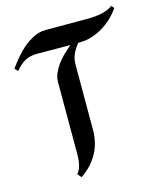

<svg xmlns="http://www.w3.org/2000/svg" viewBox="-114 -810 749 900"><g transform="rotate(-15 260.0 -360.0)"><path d="M522.9 -716.8Q507.3 -693.4 485.8 -672.9Q464.4 -652.3 438.7 -636.7Q413.1 -621.1 384.8 -612.1Q356.4 -603 328.1 -603L316.9 -602.1Q298.3 -578.6 288.6 -556.6Q278.8 -534.7 278.8 -504.9V-192.9Q278.8 -127.9 251.2 -77.4Q223.6 -26.9 169.9 9.8L153.8 -8.8Q162.1 -18.1 167 -30Q171.9 -42 174.3 -54.7Q176.8 -67.4 177.5 -80.3Q178.2 -93.3 178.2 -105V-448.2Q178.2 -471.2 187.7 -492.9Q197.3 -514.6 211.9 -534.2Q226.6 -553.7 244.4 -570.8Q262.2 -587.9 278.8 -602.1L117.2 -603Q98.6 -603 84.2 -599.4Q69.8 -595.7 57.6 -588.9Q45.4 -582 34.2 -571.8Q22.9 -561.5 11.2 -547.9L-2.9 -563Q13.2 -585 33.4 -609.4Q53.7 -633.8 77.4 -653.8Q101.1 -673.8 128.2 -687Q155.3 -700.2 185.1 -700.2H396Q408.7 -700.2 424.6 -701.7Q440.4 -703.1 456.5 -706.5Q472.7 -710 487.1 -715.6Q501.5 -721.2 511.2 -730Z"/></g></svg>

Font: Redressed
Style: Regular
Weight: 400
Designer: Astigmatic (AOETI)
Foundry: Astigmatic (AOETI)
Version: Version 1.000